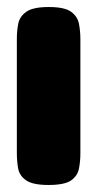

<svg xmlns="http://www.w3.org/2000/svg" viewBox="-20 -518 277 547"><path d="M118 9Q73 9 54 -4.5Q35 -18 31.5 -39Q28 -60 28 -82V-408Q28 -430 32 -450.5Q36 -471 55 -484.5Q74 -498 119 -498Q164 -498 182.5 -484.5Q201 -471 205 -450Q209 -429 209 -406V-81Q209 -59 205 -38Q201 -17 182.5 -4Q164 9 118 9Z"/></svg>

Font: Fredoka Light
Style: Regular
Weight: 300
Designer: Ben Nathan
Foundry: Milena B. Brandão, Ben Nathan
Version: Version 2.001